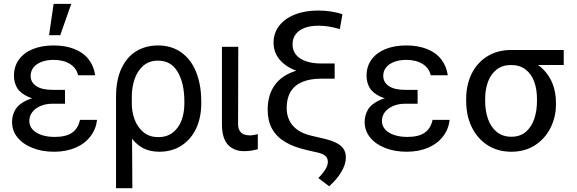

<svg xmlns="http://www.w3.org/2000/svg" viewBox="-20 -771 2970 988"><path d="M314.5 -276.4H242.2C190.8 -276.4 150.2 -269.7 120.6 -256.3C91 -243 70.5 -226.6 59.1 -207C47.7 -187.5 42 -166.3 42 -143.6C42 -113.6 51.3 -87.1 69.8 -64C88.4 -40.9 114.1 -22.8 147 -9.8C179.9 3.3 216.8 9.8 257.8 9.8C299.5 9.8 336.3 2.9 368.2 -10.7C400.1 -24.4 425.6 -43.6 444.8 -68.4C464 -93.1 475.6 -121.7 479.5 -154.3H391.6C385.1 -124.3 371.4 -102.2 350.6 -87.9C329.8 -73.6 300.1 -66.4 261.7 -66.4C235.7 -66.4 212.7 -69.8 192.9 -76.7C173 -83.5 157.7 -93.1 147 -105.5C136.2 -117.8 130.9 -132.2 130.9 -148.4C130.9 -165.4 135.9 -180.5 146 -193.8C156.1 -207.2 170.2 -217.8 188.5 -225.6C206.7 -233.4 227.5 -237.3 251 -237.3H314.5ZM125 -272.9C153 -260.3 192.1 -253.9 242.2 -253.9H314.5V-308.6H251C213.9 -308.6 185.7 -315.1 166.5 -328.1C147.3 -341.1 137.7 -358.7 137.7 -380.9C137.7 -397.1 142.6 -411.5 152.3 -423.8C162.1 -436.2 175.9 -445.8 193.8 -452.6C211.8 -459.5 232.4 -462.9 255.9 -462.9C290.4 -462.9 318.7 -455.7 340.8 -441.4C363 -427.1 376.6 -407.9 381.8 -383.8H469.7C465.2 -415.7 453.8 -443.2 435.5 -466.3C417.3 -489.4 392.9 -507 362.3 -519C331.7 -531.1 296.2 -537.1 255.9 -537.1C215.5 -537.1 180 -530.9 149.4 -518.6C118.8 -506.2 94.9 -488.3 77.6 -464.8C60.4 -441.4 51.8 -413.4 51.8 -380.9C51.8 -358.7 57 -338.4 67.4 -319.8C77.8 -301.3 97 -285.6 125 -272.9ZM255.9 -751 232.4 -589.8H290L346.7 -751Z M605 -418.9C586.4 -379.2 577.1 -330.4 577.1 -272.5V197.3H661.1L658.2 -273.4C658.2 -305.3 662.9 -335.3 672.4 -363.3C681.8 -391.3 696.6 -414.2 716.8 -432.1C737 -450 762.4 -459 793 -459C837.9 -459 871.7 -439.6 894.5 -400.9C917.3 -362.1 928.7 -311.2 928.7 -248V-238.3C928.7 -206.4 923.8 -177.4 914.1 -151.4C904.3 -125.3 889.3 -104.5 869.1 -88.9C849 -73.2 824.2 -65.4 794.9 -65.4C763 -65.4 736.8 -74.4 716.3 -92.3C695.8 -110.2 681 -132.2 671.9 -158.2C662.8 -184.2 658.2 -209.6 658.2 -234.4L604.5 -168.9C618.2 -129.9 633.1 -97.5 649.4 -71.8C665.7 -46.1 686.2 -26 710.9 -11.7C735.7 2.6 765.3 9.8 799.8 9.8C843.4 9.8 881.5 -0.8 914.1 -22C946.6 -43.1 971.7 -72.4 989.3 -109.9C1006.8 -147.3 1015.6 -190.1 1015.6 -238.3V-248C1015.6 -306 1006.8 -356.8 989.3 -400.4C971.7 -444 946.1 -477.7 912.6 -501.5C879.1 -525.2 839.2 -537.1 793 -537.1C751.3 -537.1 714.2 -527.3 681.6 -507.8C649.1 -488.3 623.5 -458.7 605 -418.9Z M1206.1 -530.3H1122.1V-131.8C1122.1 -83.7 1132.3 -48.5 1152.8 -26.4C1173.3 -4.2 1201.2 6.8 1236.3 6.8C1251.3 6.8 1264.2 5.9 1274.9 3.9C1285.6 2 1296.2 -0.3 1306.6 -2.9V-81.1C1306 -81.1 1303.7 -80.4 1299.8 -79.1C1285.5 -75.8 1274.4 -74.2 1266.6 -74.2C1255.5 -74.2 1245.4 -75.8 1236.3 -79.1C1227.2 -82.4 1219.7 -88.4 1213.9 -97.2C1208 -106 1205.1 -117.8 1205.1 -132.8Z M1669.9 -634.8C1686.8 -632.2 1706.4 -627.6 1728.5 -621.1L1742.2 -697.3C1727.2 -703.1 1708.5 -707.8 1686 -711.4C1663.6 -715 1640.6 -716.8 1617.2 -716.8C1572.3 -716.8 1532.4 -710 1497.6 -696.3C1462.7 -682.6 1435.7 -663.2 1416.5 -638.2C1397.3 -613.1 1387.7 -584.3 1387.7 -551.8C1387.7 -518.6 1397.9 -489.6 1418.5 -464.8C1439 -440.1 1467.6 -420.9 1504.4 -407.2C1541.2 -393.6 1583.7 -386.7 1631.8 -386.7H1702.1V-444.3H1633.8C1602.5 -444.3 1575.8 -448.2 1553.7 -456.1C1531.6 -463.9 1514.6 -475.1 1502.9 -489.7C1491.2 -504.4 1485.4 -522.1 1485.4 -543C1485.4 -563.2 1490.7 -580.4 1501.5 -594.7C1512.2 -609 1527.5 -620 1547.4 -627.4C1567.2 -634.9 1591.1 -638.7 1619.1 -638.7C1636.1 -638.7 1653 -637.4 1669.9 -634.8ZM1702.1 -423.8H1631.8C1573.2 -423.8 1523.4 -415.7 1482.4 -399.4C1441.4 -383.1 1410.3 -358.7 1389.2 -326.2C1368 -293.6 1357.4 -253.6 1357.4 -206.1C1357.4 -168.3 1364.9 -135.7 1379.9 -108.4C1394.9 -81.1 1417.6 -58.3 1448.2 -40C1478.8 -21.8 1518.2 -7.5 1566.4 2.9L1595.7 9.8C1613.9 13 1628.1 16.9 1638.2 21.5C1648.3 26 1655.6 31.6 1660.2 38.1C1664.7 44.6 1667 52.7 1667 62.5C1667 72.3 1663.7 83.3 1657.2 95.7C1650.7 108.1 1637.7 124.7 1618.2 145.5L1673.8 187.5C1699.9 164.7 1720.7 140.1 1736.3 113.8C1752 87.4 1759.8 62.5 1759.8 39.1C1759.8 21.5 1755.5 6.5 1747.1 -5.9C1738.6 -18.2 1725.3 -28.8 1707 -37.6C1688.8 -46.4 1664.4 -54 1633.8 -60.5L1580.1 -73.2C1552.7 -79.8 1529.8 -89.5 1511.2 -102.5C1492.7 -115.6 1478.7 -131.7 1469.2 -150.9C1459.8 -170.1 1455.1 -191.7 1455.1 -215.8C1455.1 -249 1461.9 -276.9 1475.6 -299.3C1489.3 -321.8 1509.4 -338.5 1536.1 -349.6C1562.8 -360.7 1595.4 -366.2 1633.8 -366.2H1702.1Z M2128.9 -276.4H2056.6C2005.2 -276.4 1964.7 -269.7 1935.1 -256.3C1905.4 -243 1884.9 -226.6 1873.5 -207C1862.1 -187.5 1856.4 -166.3 1856.4 -143.6C1856.4 -113.6 1865.7 -87.1 1884.3 -64C1902.8 -40.9 1928.5 -22.8 1961.4 -9.8C1994.3 3.3 2031.2 9.8 2072.3 9.8C2113.9 9.8 2150.7 2.9 2182.6 -10.7C2214.5 -24.4 2240.1 -43.6 2259.3 -68.4C2278.5 -93.1 2290 -121.7 2293.9 -154.3H2206.1C2199.5 -124.3 2185.9 -102.2 2165 -87.9C2144.2 -73.6 2114.6 -66.4 2076.2 -66.4C2050.1 -66.4 2027.2 -69.8 2007.3 -76.7C1987.5 -83.5 1972.2 -93.1 1961.4 -105.5C1950.7 -117.8 1945.3 -132.2 1945.3 -148.4C1945.3 -165.4 1950.4 -180.5 1960.4 -193.8C1970.5 -207.2 1984.7 -217.8 2002.9 -225.6C2021.2 -233.4 2042 -237.3 2065.4 -237.3H2128.9ZM1939.5 -272.9C1967.4 -260.3 2006.5 -253.9 2056.6 -253.9H2128.9V-308.6H2065.4C2028.3 -308.6 2000.2 -315.1 1981 -328.1C1961.8 -341.1 1952.1 -358.7 1952.1 -380.9C1952.1 -397.1 1957 -411.5 1966.8 -423.8C1976.6 -436.2 1990.4 -445.8 2008.3 -452.6C2026.2 -459.5 2046.9 -462.9 2070.3 -462.9C2104.8 -462.9 2133.1 -455.7 2155.3 -441.4C2177.4 -427.1 2191.1 -407.9 2196.3 -383.8H2284.2C2279.6 -415.7 2268.2 -443.2 2250 -466.3C2231.8 -489.4 2207.4 -507 2176.8 -519C2146.2 -531.1 2110.7 -537.1 2070.3 -537.1C2029.9 -537.1 1994.5 -530.9 1963.9 -518.6C1933.3 -506.2 1909.3 -488.3 1892.1 -464.8C1874.8 -441.4 1866.2 -413.4 1866.2 -380.9C1866.2 -358.7 1871.4 -338.4 1881.8 -319.8C1892.3 -301.3 1911.5 -285.6 1939.5 -272.9Z M2406.7 -391.1C2388.2 -353 2378.9 -310.2 2378.9 -262.7V-251C2378.9 -201.5 2388.3 -157.1 2407.2 -117.7C2426.1 -78.3 2453.1 -47.2 2488.3 -24.4C2523.4 -1.6 2564.5 9.8 2611.3 9.8C2658.2 9.8 2698.9 -1.5 2733.4 -23.9C2767.9 -46.4 2794.4 -76.2 2813 -113.3C2831.5 -150.4 2840.8 -190.1 2840.8 -232.4V-242.2C2840.8 -276.7 2835.4 -308.3 2824.7 -336.9C2814 -365.6 2798.3 -390.5 2777.8 -411.6C2757.3 -432.8 2733.1 -448.9 2705.1 -460C2698.6 -463.2 2692.1 -466.6 2685.5 -470.2C2679 -473.8 2673 -477.4 2667.5 -481C2661.9 -484.5 2656.9 -488 2652.3 -491.2C2643.9 -498.4 2636.4 -503.7 2629.9 -507.3C2623.4 -510.9 2616.5 -513 2609.4 -513.7C2563.2 -513.7 2522.5 -502.8 2487.3 -481C2452.1 -459.1 2425.3 -429.2 2406.7 -391.1ZM2491.2 -158.7C2481.4 -186.4 2476.6 -217.1 2476.6 -251V-262.7C2476.6 -295.2 2481.4 -324.5 2491.2 -350.6C2501 -376.6 2515.8 -397.5 2535.6 -413.1C2555.5 -428.7 2580.1 -436.5 2609.4 -436.5C2640 -436.5 2665.2 -428.7 2685.1 -413.1C2704.9 -397.5 2719.6 -376.6 2729 -350.6C2738.4 -324.5 2743.2 -295.2 2743.2 -262.7V-251C2743.2 -217.1 2738.4 -186.4 2729 -158.7C2719.6 -131 2705.1 -108.9 2685.5 -92.3C2666 -75.7 2641.3 -67.4 2611.3 -67.4C2581.4 -67.4 2556.3 -75.7 2536.1 -92.3C2516 -108.9 2501 -131 2491.2 -158.7ZM2880.9 -436.5V-513.7H2609.4V-436.5Z"/></svg>

Font: Pretendard Variable
Style: Regular
Weight: 400
Designer: Base glyphs from Inter by Rasmus Andersson; Hangeul glyphs from Noto Sans CJK(Source Han Sans) by Jang Soo-young and Kan
Foundry: Kil Hyung-jin
Version: Version 1.309;Glyphs 3.2 (3225)